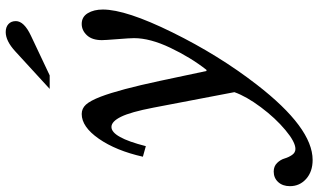

<svg xmlns="http://www.w3.org/2000/svg" viewBox="-350 -604 1103 665"><g transform="rotate(-90 201.5 -271.5)"><path d="M214.8 -11.2 161.1 -292Q146 -370.6 129.6 -403.8Q113.3 -437 94.2 -437Q58.1 -437 27.8 -317.9L-8.8 -328.1Q12.2 -421.4 53.5 -480.7Q94.7 -540 139.2 -540Q158.2 -540 171.6 -525.4Q185.1 -510.7 199.2 -474.1Q224.1 -408.7 253.9 -269L288.1 -107.9H292Q335 -162.6 368.4 -232.9Q401.9 -303.2 401.9 -358.9Q401.9 -373 398.4 -416.3Q395 -459.5 395 -470.2Q395 -503.9 411.9 -522Q428.7 -540 451.2 -540Q475.6 -540 488.3 -519Q501 -498 501 -466.8Q501 -386.7 421.9 -226.1Q342.8 -65.4 241.2 65.9Q91.3 259.8 -20 259.8Q-60.5 259.8 -85.7 237.3Q-110.8 214.8 -110.8 181.2Q-110.8 156.2 -96.7 140.6Q-82.5 125 -60.1 125Q-42 125 -30.5 136.7Q-19 148.4 -14.9 162.6Q-10.7 176.8 -2.7 188.5Q5.4 200.2 18.1 200.2Q42 200.2 83.5 165.5Q125 130.9 162.6 80.6Q200.2 30.3 214.8 -11.2ZM272.9 -650.9H226.1L356 -770Q392.1 -803.2 422.9 -803.2Q440.4 -803.2 450.7 -793.7Q460.9 -784.2 460.9 -768.1Q460.9 -739.7 410.2 -715.8Z"/></g></svg>

Font: Libre Baskerville
Style: Italic
Weight: 400
Designer: Pablo Impallari, Rodrigo Fuenzalida
Foundry: Pablo Impallari, Rodrigo Fuenzalida
Version: Version 1.000